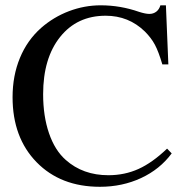

<svg xmlns="http://www.w3.org/2000/svg" viewBox="-20 -696 707 730"><path d="M620.1 -451.2H597.2Q583 -499.5 569.1 -525.6Q555.2 -551.8 530.8 -576.2Q469.2 -636.2 381.8 -636.2Q272.9 -636.2 208.5 -555.4Q144 -474.6 144 -337.9Q144 -254.4 166.3 -189.5Q188.5 -124.5 230 -87.9Q295.4 -29.8 392.1 -29.8Q454.1 -29.8 506.8 -53.7Q559.6 -77.6 615.2 -130.9L632.8 -112.8Q587.9 -52.2 516.4 -19Q444.8 14.2 359.9 14.2Q210.4 14.2 119.1 -79.3Q27.8 -172.9 27.8 -326.2Q27.8 -408.2 55.7 -475.6Q83.5 -543 136.2 -589.8Q183.6 -631.3 242.4 -653.6Q301.3 -675.8 362.8 -675.8Q437.5 -675.8 508.8 -650.9Q533.2 -643.1 547.9 -643.1Q563 -643.1 574.2 -651.6Q585.4 -660.2 589.8 -675.8H610.8Z"/></svg>

Font: Accordance
Style: Regular
Weight: 400
Version: Version 1.1 (build May 11, 2018) Miklal Software Solutions, 